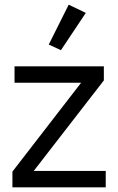

<svg xmlns="http://www.w3.org/2000/svg" viewBox="-20 -799 504 819"><path d="M33 0ZM33 0V-67L326 -446H42V-516H423V-456L124 -70H431V0ZM240 -585 188 -609 273 -779 346 -744Z"/></svg>

Font: Aneliza
Style: Regular
Weight: 400
Designer: Mike Abbink, Paul van der Laan, Pieter van Rosmalen
Foundry: Bold Monday
Version: Version 3.001;September 8, 2019;FontCreator 11.5.0.2425 64-b